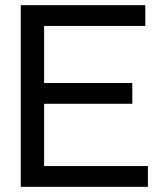

<svg xmlns="http://www.w3.org/2000/svg" viewBox="-20 -720 620 740"><path d="M60 0V-700H540V-620H150V-400H490V-320H150V-80H550V0Z"/></svg>

Font: Tektur
Style: Regular
Weight: 400
Designer: Adam Jagosz
Foundry: Adam Jagosz
Version: Version 1.005;gftools[0.9.30]